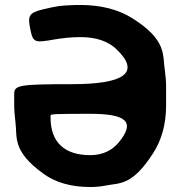

<svg xmlns="http://www.w3.org/2000/svg" viewBox="-20 -741 734 771"><path d="M303 -592C367 -592 415 -575 448 -543C546 -449 479 -403 269 -403C58 -403 37 -399 37 -364V-324C37 -299 39 -274 42 -251C50 -191 27 -135 155 -43C202 -9 264 10 342 10C364 10 385 8 405 4C459 -7 510 7 595 -126C628 -177 647 -241 647 -318V-390C647 -414 645 -437 642 -459C632 -518 653 -579 511 -668C457 -702 387 -721 303 -721C289 -721 275 -721 262 -720C227 -718 217 -719 151 -703C94 -689 91 -676 102 -622C113 -568 121 -569 201 -583C232 -588 266 -592 303 -592ZM183 -269V-277C183 -283 198 -284 341 -284C484 -284 528 -254 455 -167C429 -137 393 -118 342 -118C240 -118 183 -169 183 -269Z"/></svg>

Font: Asimov Print
Style: A
Weight: 500
Designer: Google
Version: Version 2.000980: 2014